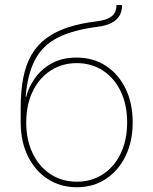

<svg xmlns="http://www.w3.org/2000/svg" viewBox="-20 -748 619 775"><path d="M290 7.8Q223.6 7.8 172.4 -25.6Q121.1 -59.1 92.3 -118.2Q63.5 -177.2 63.5 -253.9V-312.5Q63.5 -381.3 74 -434.6Q84.5 -487.8 107.2 -526.9Q129.9 -565.9 166 -593Q202.1 -620.1 252.9 -637Q303.7 -653.8 371.1 -662.1Q398.9 -665.5 416.5 -673.6Q434.1 -681.6 442.1 -695.1Q450.2 -708.5 450.2 -727.5H472.7Q472.7 -702.6 462.2 -684.6Q451.7 -666.5 429.7 -655.3Q407.7 -644 373 -639.6Q275.9 -627.4 214.8 -596.9Q153.8 -566.4 122.6 -508.8Q91.3 -451.2 83.5 -357.4H85.9Q94.7 -394.5 119.9 -430.9Q145 -467.3 187.5 -491.5Q230 -515.6 289.1 -515.6Q356.4 -515.6 407.5 -482.2Q458.5 -448.7 487.1 -389.9Q515.6 -331.1 515.6 -253.9Q515.6 -177.2 486.8 -118.2Q458 -59.1 407.2 -25.6Q356.4 7.8 290 7.8ZM290 -14.6Q349.6 -14.6 395.5 -44.7Q441.4 -74.7 467.3 -128.7Q493.2 -182.6 493.2 -253.9Q493.2 -325.2 467.3 -379.2Q441.4 -433.1 395.5 -463.1Q349.6 -493.2 290 -493.2Q230.5 -493.2 184.3 -463.1Q138.2 -433.1 112.1 -379.2Q85.9 -325.2 85.9 -253.9Q85.9 -182.6 112.1 -128.7Q138.2 -74.7 184.3 -44.7Q230.5 -14.6 290 -14.6Z"/></svg>

Font: Inter Thin
Style: Regular
Weight: 250
Designer: Rasmus Andersson
Foundry: rsms
Version: Version 4.001;git-66647c0bb